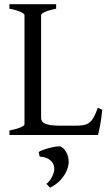

<svg xmlns="http://www.w3.org/2000/svg" viewBox="-20 -635 516 903"><path d="M460.9 -119.1Q457 -76.7 450.9 -45.4Q444.8 -14.2 440.9 0H24.4V-21Q57.6 -27.8 76.4 -35.9Q95.2 -43.9 95.2 -50.8V-564Q95.2 -569.8 77.4 -578.6Q59.6 -587.4 24.4 -594.2V-615.2H244.1V-594.2Q210.9 -587.4 192.1 -579.1Q173.3 -570.8 173.3 -564V-80.1Q173.3 -71.3 177.5 -64.7Q181.6 -58.1 191.9 -53.5Q202.1 -48.8 219.7 -46.4Q237.3 -43.9 264.2 -43.9H334Q356.4 -43.9 371.8 -46.4Q387.2 -48.8 398.9 -57.4Q410.6 -65.9 420.2 -82.5Q429.7 -99.1 439.9 -127.9ZM301.8 140.6Q299.3 154.3 292.7 169.4Q286.1 184.6 275.6 198.7Q265.1 212.9 250 225.6Q234.9 238.3 215.3 247.6L198.2 229.5Q204.6 225.6 211.2 217.5Q217.8 209.5 222.9 200Q228 190.4 231.4 180.4Q234.9 170.4 235.4 162.1Q235.8 151.4 232.4 141.1Q229 130.9 220.7 122.3Q212.4 113.8 199 108.2Q185.5 102.5 166.5 101.1L162.1 80.1Q166.5 76.2 180.2 71Q193.8 65.9 210 61.5Q226.1 57.1 241.2 54.7Q256.3 52.2 264.2 53.7Q276.4 59.6 284.7 70.3Q293 81.1 297.4 93.3Q301.8 105.5 302.7 117.9Q303.7 130.4 301.8 140.6Z"/></svg>

Font: Gentium Plus
Style: Regular
Weight: 400
Designer: J. Victor Gaultney, Annie Olsen, Iska Routamaa
Foundry: SIL International
Version: Version 1.510